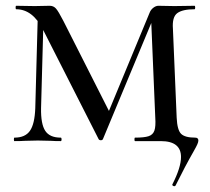

<svg xmlns="http://www.w3.org/2000/svg" viewBox="-20 -488 727 664"><path d="M583 156Q580 156 577.5 154Q575 152 576 150Q606 91 606 55Q606 0 536 0H447Q445 0 445 -6Q445 -12 447 -12Q479 -12 494 -17Q509 -22 514 -36.5Q519 -51 517 -81L502 -437L523 -456L336 -7Q334 -3 329 -3Q323 -3 321 -7L129 -385Q93 -456 36 -456Q34 -456 34 -462Q34 -468 36 -468L100 -467L152 -468Q165 -468 173.5 -458.5Q182 -449 199 -416L361 -96L328 -35L497 -443Q501 -454 510 -461Q519 -468 528 -468L583 -467L653 -468Q655 -468 655 -462Q655 -456 653 -456Q611 -456 593 -442.5Q575 -429 578 -389L591 -81Q593 -38 606.5 -25Q620 -12 655 -12Q666 -12 666 -2Q666 3 662.5 11Q659 19 651 33Q619 89 587 154Q585 156 583 156ZM30 -12Q67 -12 83.5 -35.5Q100 -59 102 -114L111 -446L131 -443L122 -114Q121 -59 136.5 -35.5Q152 -12 190 -12Q193 -12 193 -6Q193 0 190 0Q168 0 156 -1L111 -2L67 -1Q54 0 30 0Q28 0 28 -6Q28 -12 30 -12Z"/></svg>

Font: Cormorant Unicase Medium
Style: Regular
Weight: 500
Designer: Christian Thalmann (Catharsis Fonts)
Foundry: Catharsis Fonts
Version: Version 4.000